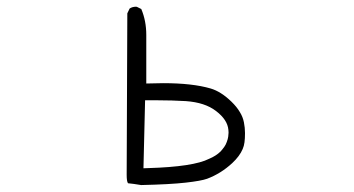

<svg xmlns="http://www.w3.org/2000/svg" viewBox="-20 -549 1040 564"><path d="M692.9 -111.3Q696.8 -120.1 698.2 -131.1Q699.7 -142.1 699.7 -158Q699.7 -173.8 696.5 -189.7Q693.4 -205.6 684.6 -219.7Q675.8 -234.9 659.7 -250.5Q628.9 -280.3 598.6 -289.1Q545.4 -304.7 459 -304.7Q441.4 -304.7 409.7 -303.7V-446.3Q409.7 -487.8 395 -522.5L382.3 -528.8Q380.9 -529.3 379.9 -529.3Q368.7 -529.3 360.8 -523.9L354 -509.8L352.1 -35.2Q352.1 -16.1 356 -10.7Q371.6 -9.3 394.5 -5.4Q480 -7.3 525.4 -12.5Q570.8 -17.6 588.4 -23.9Q628.9 -39.1 662.1 -69.8Q684.1 -90.3 692.9 -111.3ZM594.2 -82.5 595.2 -83Q594.7 -83 594.2 -82.5ZM442.9 -254.4Q484.9 -254.4 525.9 -252Q582 -248 614.3 -223.1Q648.4 -197.3 650.9 -167.5Q651.4 -164.1 651.4 -159.4Q651.4 -154.8 650.4 -147.7Q649.4 -140.6 646.2 -132.1Q643.1 -123.5 639.2 -118.2Q633.3 -109.9 627.9 -104Q614.3 -90.8 594.2 -82.5Q548.3 -59.1 415.5 -55.2L401.4 -54.7L406.2 -254.4Q430.7 -254.4 442.9 -254.4Z"/></svg>

Font: NaikaiFont
Style: ExtraLight
Weight: 200
Version: Version 1.89